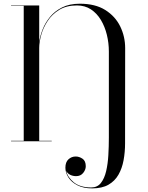

<svg xmlns="http://www.w3.org/2000/svg" viewBox="-20 -780 816 1060"><path d="M41 -2.5H111V-747.5H41V-750H196.5V-548Q201 -580.5 215.2 -617.2Q229.5 -654 255.8 -686.2Q282 -718.5 322.8 -739Q363.5 -759.5 421 -759.5Q506 -759.5 561.2 -724.8Q616.5 -690 643.8 -634Q671 -578 671 -514.5L670.5 11.5Q670.5 60 662.2 104.8Q654 149.5 634 184.5Q614 219.5 578.8 239.8Q543.5 260 489 260Q441 260 408 243.2Q375 226.5 358 200.2Q341 174 341 146Q341 115 358 99.5Q375 84 398 84Q417 84 435.2 96Q453.5 108 453.5 138Q453.5 157 439.2 174.8Q425 192.5 400 192.5Q382.5 192.5 367 184.8Q351.5 177 345.5 162.5Q352 197.5 387 226.2Q422 255 483.5 255Q517.5 255 537 230.2Q556.5 205.5 566 165Q575.5 124.5 578.2 76Q581 27.5 581 -20V-496Q581 -542.5 570 -587.8Q559 -633 537 -669.8Q515 -706.5 482 -728.2Q449 -750 404.5 -750Q347 -750 307.2 -725.8Q267.5 -701.5 243 -664.2Q218.5 -627 207.5 -587Q196.5 -547 196.5 -515.5V-2.5H265.5V0H41Z"/></svg>

Font: Bodoni* 72pt
Style: Regular
Weight: 400
Version: Version 2.3